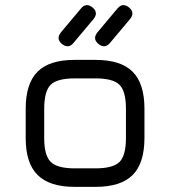

<svg xmlns="http://www.w3.org/2000/svg" viewBox="-20 -727 662 747"><path d="M221 -556Q197 -576 217 -601L295 -694Q315 -718 340 -698Q364 -678 344 -653L266 -560Q246 -536 221 -556ZM363 -556Q339 -576 359 -601L437 -694Q457 -718 482 -698Q506 -678 486 -653L408 -560Q388 -536 363 -556ZM270 0Q173 0 126.5 -46Q80 -92 80 -189V-304Q80 -402 126 -448Q172 -494 270 -494H352Q450 -494 496 -448Q542 -402 542 -304V-190Q542 -92 496 -46Q450 0 352 0ZM152 -189Q152 -122 177.5 -97Q203 -72 270 -72H352Q420 -72 445 -97Q470 -122 470 -190V-304Q470 -372 445 -397Q420 -422 352 -422H270Q202 -422 177 -397Q152 -372 152 -304Z"/></svg>

Font: Jura SemiBold
Style: Regular
Weight: 600
Designer: Daniel Johnson, Alexei Vanyashin
Foundry: Daniel Johnson
Version: Version 5.103